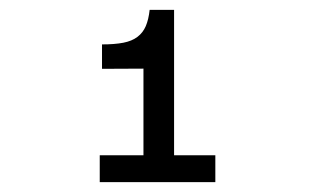

<svg xmlns="http://www.w3.org/2000/svg" viewBox="-20 -895 640 390"><path d="M182.6 -525H417.4V-579.6H333.6V-875H284Q281.8 -855.2 276.1 -841.9Q270.4 -828.6 259.2 -820.1Q248 -811.6 230.5 -808.2Q213 -804.8 187.2 -804.8V-755.2L271.4 -755.6V-579.6H182.6Z"/></svg>

Font: CommitMonoV142 ExtLt
Style: Regular
Weight: 200
Monospace: yes
Designer: Eigil Nikolajsen
Foundry: Eigil Nikolajsen
Version: Version 1.142